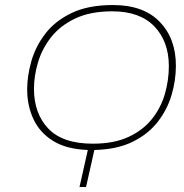

<svg xmlns="http://www.w3.org/2000/svg" viewBox="-20 -743 731 763"><path d="M296 0 329 -147Q244 -150 191 -183Q138 -216 113 -269.5Q88 -323 88 -388Q88 -441 104.5 -499.5Q121 -558 160 -609Q199 -660 265 -691.5Q331 -723 429 -723Q550 -723 614.5 -656.5Q679 -590 679 -482Q679 -424 662 -366Q645 -308 607 -259Q569 -210 507 -179.5Q445 -149 355 -147L322 0ZM349 -172Q433 -172 491 -199Q549 -226 584.5 -271Q620 -316 635.5 -370.5Q651 -425 651 -480Q651 -578 593.5 -638Q536 -698 426 -698Q339 -698 279 -669.5Q219 -641 183 -595Q147 -549 131 -495Q115 -441 115 -390Q115 -292 172 -232Q229 -172 349 -172Z"/></svg>

Font: Noto Sans Disp Thin
Style: Italic
Weight: 100
Italic angle: -12°
Designer: Monotype Design Team
Foundry: Monotype Imaging Inc.
Version: Version 2.000;GOOG;noto-source:20170915:90ef993387c0